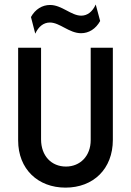

<svg xmlns="http://www.w3.org/2000/svg" viewBox="-20 -842 596 873"><path d="M140.3 -688.9C154.9 -720.8 177.8 -739.6 206.9 -739.6C252.1 -739.6 294.4 -691 348.6 -691C384 -691 415.3 -710.4 435.4 -746.5L415.3 -821.5C400.7 -789.6 378.5 -770.8 349.3 -770.8C303.5 -770.8 261.1 -819.4 207.6 -819.4C172.2 -819.4 140.3 -800 120.8 -764.6ZM277.8 11.1C404.2 11.1 493.1 -73.6 493.1 -206.2V-625H392.4V-204.9C392.4 -132.6 344.4 -84.7 279.9 -84.7C213.9 -84.7 166.7 -133.3 166.7 -208.3V-625H62.5V-203.5C62.5 -72.9 152.8 11.1 277.8 11.1Z"/></svg>

Font: Afacad Medium
Style: Regular
Weight: 500
Designer: Kristian Moeller
Foundry: Dicotype
Version: Version 1.000